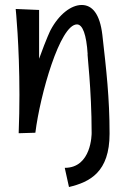

<svg xmlns="http://www.w3.org/2000/svg" viewBox="-20 -537 495 771"><path d="M391 -397C381 -482 350 -517 308 -517C266 -517 217 -480 183 -416C183 -416 168 -387 137 -301V-497L43 -501C43 -501 58 -358 58 -156C58 -107 57 -56 55 -2L122 -4C141 -157 221 -439 289 -439C312 -439 327 -398 332 -320C329 -326 348 -181 348 -3C348 1 348 137 240 137L257 214C341 194 420 154 420 0C420 -145 407 -255 391 -397Z"/></svg>

Font: Englebert
Style: Regular
Weight: 400
Designer: Astigmatic (AOETI)
Foundry: Astigmatic (AOETI)
Version: Version 1.000